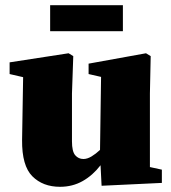

<svg xmlns="http://www.w3.org/2000/svg" viewBox="-20 -703 657 739"><path d="M371 12 367 -67Q337 -28 298 -6Q259 16 211 16Q145 16 104.5 -24.5Q64 -65 65 -164L69 -406L17 -418V-463L244 -498L262 -487L257 -343V-159Q257 -120 269.5 -105.5Q282 -91 301 -91Q316 -91 332.5 -101Q349 -111 365 -126L369 -407L321 -418V-458L542 -498L560 -487L557 -343V-60L603 -50V1ZM173 -583V-683H453V-583Z"/></svg>

Font: Source Serif 4 Black
Style: Regular
Weight: 900
Designer: Frank Grießhammer
Foundry: Adobe
Version: Version 4.005;hotconv 1.1.0;makeotfexe 2.6.0